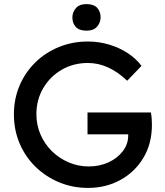

<svg xmlns="http://www.w3.org/2000/svg" viewBox="-20 -909 806 939"><path d="M411 10Q335 10 269 -17.5Q203 -45 153 -94Q103 -143 75.5 -208.5Q48 -274 48 -350Q48 -425 75.5 -490Q103 -555 152.5 -603.5Q202 -652 268 -679Q334 -706 410 -706Q463 -706 513.5 -691Q564 -676 605 -649Q646 -622 672 -587L602 -514Q511 -601 410 -601Q339 -601 282 -568Q225 -535 191.5 -478Q158 -421 158 -350Q158 -298 178 -251.5Q198 -205 233.5 -170Q269 -135 315.5 -115Q362 -95 414 -95Q467 -95 510.5 -115Q554 -135 580.5 -169.5Q607 -204 607 -246V-252H408V-359H718Q721 -342 722 -327.5Q723 -313 723 -299Q723 -207 681.5 -137.5Q640 -68 569 -29Q498 10 411 10ZM403 -759Q368 -759 351 -777Q334 -795 334 -824Q334 -849 351 -869Q368 -889 403 -889Q438 -889 455 -871Q472 -853 472 -824Q472 -799 455 -779Q438 -759 403 -759Z"/></svg>

Font: Lexend Deca
Style: Regular
Weight: 400
Designer: Bonnie Shaver-Troup, Thomas Jockin
Foundry: Lexend
Version: Version 1.008; ttfautohint (v1.8.4.7-5d5b)